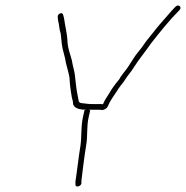

<svg xmlns="http://www.w3.org/2000/svg" viewBox="-20 -672 683 705"><path d="M283 -293C277 -293 270 -295 269 -301C268 -306 267 -313 265 -322C260 -345 258 -371 255 -396C253 -413 246 -434 244 -450C238 -473 230 -491 228 -516C227 -549 219 -575 215 -606L212 -617C210 -630 190 -622 192 -609L193 -598C198 -580 197 -565 203 -548C204 -536 206 -522 207 -510C210 -485 219 -465 222 -441C226 -425 232 -405 235 -388L237 -361C239 -341 241 -332 244 -313C246 -306 248 -300 248 -295C248 -274 273 -269 298 -269C293 -269 290 -268 290 -266L285 -244C276 -204 281 -174 275 -134C269 -98 265 -60 260 -26L257 -6V4C255 18 277 14 279 1V-9C284 -49 289 -94 296 -136C303 -174 297 -206 306 -244L311 -266C311 -267 310 -268 307 -269H343C347 -269 351 -269 354 -268C363 -268 373 -274 376 -282C384 -302 398 -320 409 -337C417 -352 432 -367 441 -382C449 -395 463 -410 471 -424C491 -456 513 -481 534 -512C567 -554 602 -598 639 -635C650 -646 635 -659 624 -647C616 -639 609 -631 602 -623C588 -606 567 -584 553 -566C543 -553 527 -534 517 -521L500 -497C494 -489 489 -483 485 -478C469 -459 455 -430 438 -410L423 -390C421 -385 418 -381 414 -376C403 -363 391 -347 382 -331C375 -319 363 -303 358 -289C355 -290 351 -290 348 -290H315C303 -290 293 -292 283 -293Z"/></svg>

Font: Electronic
Style: ThnIt
Weight: 100
Version: Version 1.011